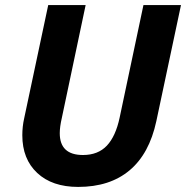

<svg xmlns="http://www.w3.org/2000/svg" viewBox="-20 -734 740 764"><path d="M700.2 -713.9H550.8L456.1 -266.1C445.6 -216.6 428.7 -179.4 405.3 -154.5C381.8 -129.6 350.1 -117.2 310.1 -117.2C248.5 -117.2 217.8 -146.2 217.8 -204.1C217.8 -220.7 220.5 -241 226.1 -265.1L320.8 -713.9H171.9L76.2 -263.2C71.3 -241.7 68.8 -219.2 68.8 -195.8C68.8 -132.6 88.6 -82.6 128.2 -45.7C167.7 -8.7 222 9.8 291 9.8C375 9.8 443.2 -12.2 495.6 -56.2C548 -100.1 583.5 -165.4 602.1 -252Z"/></svg>

Font: OpenSans
Style: Bold Italic
Weight: 700
Italic angle: -12°
Foundry: Ascender Corporation
Version: Version 1.10; ttfautohint (v1.2) -l 8 -r 50 -G 200 -x 14 -D 